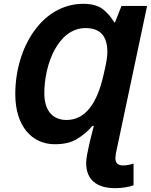

<svg xmlns="http://www.w3.org/2000/svg" viewBox="-20 -745 790 1005"><path d="M584 240C621 240 662 232 679 225V111C668 115 647 121 624 121C597 121 584 108 584 82C584 77 586 65 587 56L750 -714H616L582 -628H578C561 -657 540 -680 517 -698C493 -716 459 -725 416 -725C200 -725 60 -497 60 -252C60 -86 146 10 267 10C314 10 353 1 382 -17C411 -34 439 -57 464 -86H471C460 -41 452 -14 443 30L436 64C433 80 431 95 431 108C431 195 485 240 584 240ZM328 -117C259 -117 212 -162 212 -257C212 -409 284 -598 428 -598C507 -598 542 -553 542 -473C542 -453 538 -423 529 -384L521 -349C488 -204 427 -117 328 -117Z"/></svg>

Font: BC Sans
Style: Bold Italic
Weight: 700
Italic angle: -12°
Designer: Monotype Design Team
Province of B.C.
Foundry: Monotype Imaging Inc.
Version: Version 2.000;GOOG;noto-source:20170915:90ef993387c0